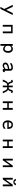

<svg xmlns="http://www.w3.org/2000/svg" viewBox="4574 -5304 851 10040"><g transform="rotate(90 5000.0 -284.5)"><path d="M339.8 120.1 449.2 -79.1 232.4 -526.4H335L498 -176.8L662.1 -526.4H767.6L446.3 120.1Z M1279.3 -3.9V-518.6H1721.7V-3.9H1627V-438.5H1374V-3.9Z M2282.2 120.1V-526.4H2377V-449.2Q2408.2 -485.4 2448.2 -509.3Q2488.3 -533.2 2537.1 -533.2Q2607.4 -533.2 2653.3 -497.6Q2699.2 -461.9 2721.7 -404.8Q2744.1 -347.7 2744.1 -284.2Q2744.1 -238.3 2732.4 -191.9Q2720.7 -145.5 2696.3 -106.9Q2671.9 -68.4 2633.3 -44.9Q2594.7 -21.5 2542 -21.5Q2491.2 -21.5 2449.7 -46.9Q2408.2 -72.3 2377 -110.4V120.1ZM2531.2 -101.6Q2569.3 -101.6 2592.8 -119.1Q2616.2 -136.7 2627.9 -165Q2639.6 -193.4 2644 -226.1Q2648.4 -258.8 2648.4 -289.1Q2648.4 -329.1 2635.3 -366.7Q2622.1 -404.3 2593.8 -428.7Q2565.4 -453.1 2519.5 -453.1Q2488.3 -453.1 2455.1 -437Q2421.9 -420.9 2399.4 -393.6Q2377 -366.2 2377 -331.1V-217.8Q2377 -193.4 2392.6 -172.4Q2408.2 -151.4 2432.6 -135.3Q2457 -119.1 2483.4 -110.4Q2509.8 -101.6 2531.2 -101.6Z M3401.4 2.9Q3336.9 2.9 3293.9 -33.2Q3251 -69.3 3251 -136.7Q3251 -185.5 3273.9 -219.7Q3296.9 -253.9 3334.5 -276.9Q3372.1 -299.8 3417 -313Q3461.9 -326.2 3506.8 -333Q3551.8 -339.8 3588.9 -342.8Q3588.9 -369.1 3585.4 -395Q3582 -420.9 3567.4 -437.5Q3552.7 -454.1 3517.6 -454.1Q3456.1 -454.1 3398.4 -431.2Q3340.8 -408.2 3290 -374V-469.7Q3344.7 -501 3404.8 -517.1Q3464.8 -533.2 3527.3 -533.2Q3607.4 -533.2 3644 -491.7Q3680.7 -450.2 3680.7 -372.1V-118.2Q3680.7 -115.2 3681.6 -105Q3682.6 -94.7 3689.5 -94.7Q3697.3 -94.7 3709 -101.6Q3720.7 -108.4 3731.9 -116.7Q3743.2 -125 3749 -128.9V-32.2Q3725.6 -18.6 3698.7 -7.8Q3671.9 2.9 3643.6 2.9Q3614.3 2.9 3603 -7.3Q3591.8 -17.6 3590.3 -35.2Q3588.9 -52.7 3588.9 -75.2Q3549.8 -41 3502.4 -19Q3455.1 2.9 3401.4 2.9ZM3420.9 -72.3Q3466.8 -72.3 3511.2 -99.1Q3555.7 -126 3588.9 -155.3V-268.6Q3566.4 -266.6 3535.2 -262.7Q3503.9 -258.8 3470.2 -250.5Q3436.5 -242.2 3407.7 -228.5Q3378.9 -214.8 3360.8 -192.9Q3342.8 -170.9 3342.8 -139.6Q3342.8 -102.5 3364.7 -87.4Q3386.7 -72.3 3420.9 -72.3Z M4140.6 -3.9Q4156.2 -36.1 4172.4 -75.2Q4188.5 -114.3 4206.5 -152.3Q4224.6 -190.4 4245.1 -217.8Q4263.7 -243.2 4290.5 -256.8Q4317.4 -270.5 4346.7 -277.3Q4332 -283.2 4316.9 -291Q4301.8 -298.8 4291 -311.5Q4282.2 -322.3 4273.9 -345.7Q4265.6 -369.1 4256.8 -394.5Q4248 -419.9 4237.8 -438Q4227.5 -456.1 4214.8 -456.1Q4208 -456.1 4196.8 -449.7Q4185.5 -443.4 4175.3 -436Q4165 -428.7 4159.2 -424.8V-502Q4175.8 -515.6 4196.3 -524.4Q4216.8 -533.2 4238.3 -533.2Q4270.5 -533.2 4287.6 -513.7Q4304.7 -494.1 4314.9 -464.4Q4325.2 -434.6 4335.4 -402.8Q4345.7 -371.1 4362.3 -347.2Q4378.9 -323.2 4410.2 -315.4Q4421.9 -312.5 4433.6 -311.5Q4445.3 -310.5 4457 -309.6V-526.4H4543.9V-309.6Q4557.6 -310.5 4572.3 -312.5Q4586.9 -314.5 4599.6 -318.4Q4627.9 -328.1 4642.6 -352.5Q4657.2 -377 4666.5 -407.7Q4675.8 -438.5 4685.5 -467.3Q4695.3 -496.1 4712.4 -514.6Q4729.5 -533.2 4761.7 -533.2Q4784.2 -533.2 4804.2 -524.4Q4824.2 -515.6 4840.8 -502V-424.8Q4832 -431.6 4814 -443.8Q4795.9 -456.1 4785.2 -456.1Q4776.4 -456.1 4767.1 -441.4Q4757.8 -426.8 4749.5 -406.7Q4741.2 -386.7 4735.4 -368.7Q4729.5 -350.6 4727.5 -344.7Q4718.8 -319.3 4698.7 -302.7Q4678.7 -286.1 4653.3 -277.3Q4674.8 -272.5 4698.2 -263.7Q4721.7 -254.9 4737.3 -238.3Q4749 -225.6 4766.6 -194.3Q4784.2 -163.1 4802.7 -125Q4821.3 -86.9 4836.9 -53.7Q4852.5 -20.5 4859.4 -3.9H4760.7Q4754.9 -21.5 4743.7 -51.8Q4732.4 -82 4718.3 -114.3Q4704.1 -146.5 4688 -172.4Q4671.9 -198.2 4654.3 -208Q4627.9 -223.6 4601.6 -230.5Q4575.2 -237.3 4543.9 -238.3V-3.9H4457V-238.3Q4423.8 -237.3 4394 -229.5Q4364.3 -221.7 4336.9 -202.1Q4322.3 -192.4 4307.1 -166.5Q4292 -140.6 4278.8 -109.4Q4265.6 -78.1 4255.4 -49.3Q4245.1 -20.5 4239.3 -3.9Z M5280.3 -3.9V-526.4H5375V-317.4H5626V-526.4H5720.7V-3.9H5626V-239.3H5375V-3.9Z M6521.5 2.9Q6441.4 2.9 6386.2 -32.2Q6331.1 -67.4 6302.7 -127.9Q6274.4 -188.5 6274.4 -264.6Q6274.4 -337.9 6299.3 -399.4Q6324.2 -460.9 6375.5 -497.6Q6426.8 -534.2 6506.8 -534.2Q6576.2 -534.2 6619.1 -510.3Q6662.1 -486.3 6685.1 -444.8Q6708 -403.3 6716.3 -351.1Q6724.6 -298.8 6725.6 -241.2H6369.1Q6371.1 -166 6405.3 -120.6Q6439.5 -75.2 6519.5 -75.2Q6572.3 -75.2 6622.1 -100.6Q6671.9 -126 6712.9 -156.2V-60.5Q6670.9 -30.3 6622.6 -13.7Q6574.2 2.9 6521.5 2.9ZM6369.1 -315.4H6630.9Q6627.9 -355.5 6615.2 -387.7Q6602.5 -419.9 6576.7 -439.5Q6550.8 -459 6505.9 -459Q6461.9 -459 6434.1 -439.5Q6406.2 -419.9 6391.1 -387.2Q6376 -354.5 6369.1 -315.4Z M7280.3 -3.9V-526.4H7375V-317.4H7626V-526.4H7720.7V-3.9H7626V-239.3H7375V-3.9Z M8279.3 -3.9V-526.4H8374V-150.4L8640.6 -526.4H8721.7V-3.9H8627V-379.9L8360.4 -3.9Z M9500 -556.6Q9432.6 -556.6 9391.1 -591.8Q9349.6 -627 9331.1 -690.4H9420.9Q9428.7 -660.2 9447.8 -640.1Q9466.8 -620.1 9500 -620.1Q9534.2 -620.1 9552.7 -640.1Q9571.3 -660.2 9580.1 -690.4H9669.9Q9651.4 -626 9609.9 -591.3Q9568.4 -556.6 9500 -556.6ZM9279.3 -3.9V-526.4H9374V-150.4L9640.6 -526.4H9721.7V-3.9H9627V-379.9L9360.4 -3.9Z"/></g></svg>

Font: Kosugi
Style: Regular
Weight: 400
Version: Version 4.002